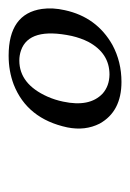

<svg xmlns="http://www.w3.org/2000/svg" viewBox="52 -658 303 447"><g transform="rotate(-90 203.5 -434.5)"><path d="M130.4 -429.2Q150.4 -522.9 230.5 -554.2Q261.7 -565.9 297.4 -565.9Q395 -565.9 406.2 -488.3Q409.7 -463.4 403.3 -435.1Q387.2 -360.8 322.3 -324.2Q283.2 -303.2 236.3 -303.2Q167.5 -303.2 139.2 -354Q122.1 -387.7 130.4 -429.2ZM286.1 -541Q231.4 -541 202.1 -475.6Q194.3 -458 190.4 -439Q177.2 -377.4 209 -347.2Q226.6 -331.5 253.4 -331.1Q303.2 -331.1 329.6 -380.4Q338.4 -397.9 343.3 -418.9Q364.3 -518.1 309.6 -537.1Q298.3 -541 286.1 -541Z"/></g></svg>

Font: Linux Biolinum Capitals O
Style: Italic Samll Caps
Weight: 400
Italic angle: -12°
Designer: Philipp H. Poll
Foundry: Philipp H. Poll
Version: Version 0.6.2